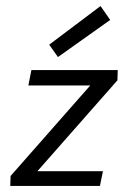

<svg xmlns="http://www.w3.org/2000/svg" viewBox="-20 -616 426 636"><path d="M14 0ZM369 -350 104 -49H321L311 0H14L15 -33L279 -333H74L84 -384H370ZM345 -550 172 -427 143 -468 313 -596Z"/></svg>

Font: Cambay Devanagari
Style: Italic
Weight: 400
Italic angle: -11°
Designer: Pooja Saxena
Foundry: Pooja Saxena
Version: Version 1.018;PS 001.018;hotconv 1.0.70;makeotf.lib2.5.58329